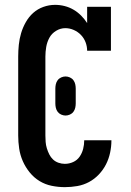

<svg xmlns="http://www.w3.org/2000/svg" viewBox="-20 -763 540 791"><path d="M247 8Q220 8 193 2.5Q166 -3 143 -17Q120 -31 102.5 -52.5Q85 -74 74 -99Q63 -124 59 -151Q55 -178 55 -205V-530Q55 -554 57.5 -578.5Q60 -603 67 -626.5Q74 -650 86.5 -672Q99 -694 117 -710Q135 -726 158.5 -734.5Q182 -743 207 -743Q227 -743 246.5 -738Q266 -733 283 -723Q300 -713 314 -699Q328 -685 339 -668V-735H437V-554H339Q339 -572 332.5 -589Q326 -606 313.5 -619Q301 -632 284 -639.5Q267 -647 249 -647Q229 -647 211 -636Q193 -625 183.5 -607.5Q174 -590 170.5 -570Q167 -550 167 -530V-205Q167 -192 168 -178.5Q169 -165 173 -152Q177 -139 183 -127Q189 -115 198.5 -106Q208 -97 221 -92.5Q234 -88 247 -88Q265 -88 281.5 -95.5Q298 -103 308 -117.5Q318 -132 322.5 -149.5Q327 -167 327 -185H439V-184Q439 -159 433.5 -133.5Q428 -108 416.5 -85.5Q405 -63 387 -44Q369 -25 346.5 -13Q324 -1 298.5 3.5Q273 8 247 8ZM250 -287Q241 -287 232 -291Q223 -295 217.5 -302.5Q212 -310 210 -319Q208 -328 208 -337V-398Q208 -407 210 -416Q212 -425 217.5 -432.5Q223 -440 232 -444Q241 -448 250 -448Q259 -448 268 -444Q277 -440 282.5 -432.5Q288 -425 290 -416Q292 -407 292 -398V-337Q292 -328 290 -319Q288 -310 282.5 -302.5Q277 -295 268 -291Q259 -287 250 -287Z"/></svg>

Font: Iosevka Curly Slab
Style: Bold
Weight: 700
Monospace: yes
Designer: Belleve Invis
Foundry: Belleve Invis
Version: Version 22.1.2; ttfautohint (v1.8.4)